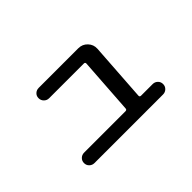

<svg xmlns="http://www.w3.org/2000/svg" viewBox="-80 -860 1160 1160"><g transform="rotate(-45 500.0 -280.0)"><path d="M207 0Q188.5 0 175.3 -12.7Q162.1 -25.4 162.1 -44.4Q162.1 -63.5 175.3 -76.2Q188.5 -88.9 207 -88.9H560.5Q572.3 -88.9 573.2 -99.6L597.7 -460Q597.7 -470.7 586.9 -470.7H290Q271.5 -470.7 258.3 -483.9Q245.1 -497.1 245.1 -516.1Q245.1 -535.2 258.3 -547.4Q271.5 -559.6 290 -559.6H627.9Q663.1 -559.6 686.5 -534.7Q710 -509.8 708 -475.6L682.6 -99.6Q682.6 -88.9 694.3 -88.9H793Q811.5 -88.9 824.7 -76.2Q837.9 -63.5 837.9 -44.4Q837.9 -25.4 824.7 -12.7Q811.5 0 793 0Z"/></g></svg>

Font: Rounded-X Mgen+ 1m medium
Style: Regular
Weight: 500
Designer: [Source Han Sans]
Ryoko NISHIZUKA  (kana & ideographs); Paul D. Hunt (Latin, Greek & Cyrillic); Wenlong ZHANG  (bopomofo
Version: Version 1.059.20150602